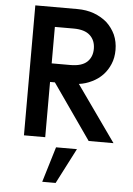

<svg xmlns="http://www.w3.org/2000/svg" viewBox="-62 -756 726 1045"><g transform="rotate(5 301.0 -233.5)"><path d="M230.5 -301.8Q223.6 -301.8 204.1 -301.8Q204.1 -226.6 204.1 0Q174.8 0 87.9 0Q87.9 -177.7 87.9 -710Q145.5 -710 318.4 -710Q367.2 -710 408.2 -695.3Q450.2 -679.7 480.5 -653.3Q509.8 -626 527.3 -588.9Q543.9 -550.8 543.9 -505.9Q543.9 -462.9 529.3 -428.7Q514.6 -393.6 490.2 -368.2Q464.8 -341.8 431.6 -326.2Q398.4 -309.6 361.3 -304.7Q432.6 -203.1 577.1 0Q543 0 441.4 0Q388.7 -75.2 230.5 -301.8ZM306.6 -403.3Q367.2 -403.3 396.5 -429.7Q425.8 -457 425.8 -502Q425.8 -547.9 396.5 -575.2Q367.2 -602.5 306.6 -602.5Q272.5 -602.5 204.1 -602.5Q204.1 -552.7 204.1 -403.3Q229.5 -403.3 306.6 -403.3ZM267.6 49.8Q296.9 49.8 381.8 49.8Q357.4 98.6 282.2 243.2Q263.7 243.2 209 243.2Q223.6 194.3 267.6 49.8Z"/></g></svg>

Font: SSportsD
Style: Medium
Weight: 400
Designer: Swiss Typefaces
Version: Version 1.000